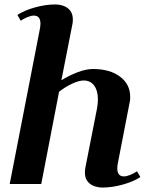

<svg xmlns="http://www.w3.org/2000/svg" viewBox="-20 -826 662 862"><path d="M441 16Q420.2 16 401.8 9.1Q383.4 2.2 372.3 -12.7Q361.2 -27.6 361.2 -51.2Q361.2 -55.8 361.6 -60.9Q362 -66 363 -72L415.4 -338Q417.4 -349 418.5 -359.9Q419.6 -370.8 419.6 -380Q419.6 -418.6 402.9 -441.6Q386.2 -464.6 356 -464.6Q334 -464.6 303.2 -450Q272.4 -435.4 245.2 -414.2L165.2 0H23.6L158.6 -694Q161.6 -709 161.6 -720Q161.6 -756 131.6 -756Q120.6 -756 104.1 -749.5Q87.6 -743 73 -733L58 -759Q90.4 -780 138 -793Q185.6 -806 227.2 -806Q248.4 -806 266.6 -799.1Q284.8 -792.2 295.9 -777.3Q307 -762.4 307 -738.8Q307 -734.2 306.8 -729.1Q306.6 -724 305.2 -718L255.6 -465.6Q290.4 -487.2 328.4 -501.7Q366.4 -516.2 396.8 -516.2Q473.8 -516.2 519.1 -481.8Q564.4 -447.4 564.4 -392.2Q564.4 -385.8 564.2 -379.6Q564 -373.4 562 -366L509.6 -96Q506.6 -81 506.6 -70Q506.6 -34 536.6 -34Q547.6 -34 564.1 -40.5Q580.6 -47 595.2 -57L610.2 -31Q577.8 -10 530.2 3Q482.6 16 441 16Z"/></svg>

Font: Wittgenstein
Style: Italic
Weight: 400
Italic angle: -11°
Designer: Jörg Drees
Foundry: Jörg Drees
Version: Version 1.500